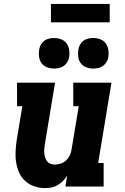

<svg xmlns="http://www.w3.org/2000/svg" viewBox="-20 -952 640 980"><path d="M210 8Q182 8 155.5 -1Q129 -10 109 -28Q89 -46 78 -70.5Q67 -95 62.5 -122Q58 -149 59.5 -178Q61 -207 65 -235L94 -410H67V-530H261L209 -216Q207 -204 206 -192.5Q205 -181 206 -169.5Q207 -158 210.5 -147.5Q214 -137 220.5 -128.5Q227 -120 237.5 -116Q248 -112 260 -112Q275 -112 290 -117Q305 -122 317 -133Q329 -144 336 -158.5Q343 -173 345 -188L382 -410H354V-530H549L481 -120H509V0H314L323 -56Q314 -41 301.5 -28.5Q289 -16 274 -7Q259 2 242.5 5Q226 8 210 8ZM456 -602Q438 -602 420.5 -608.5Q403 -615 392.5 -629Q382 -643 379.5 -661.5Q377 -680 380 -699Q382 -712 388.5 -724Q395 -736 406 -744Q417 -752 430 -755Q443 -758 456 -758Q475 -758 492 -751.5Q509 -745 519.5 -731Q530 -717 533 -698.5Q536 -680 533 -661Q531 -648 524 -636Q517 -624 506 -616Q495 -608 482 -605Q469 -602 456 -602ZM256 -602Q238 -602 220.5 -608.5Q203 -615 192.5 -629Q182 -643 179.5 -661.5Q177 -680 180 -699Q182 -712 188.5 -724Q195 -736 206 -744Q217 -752 230 -755Q243 -758 256 -758Q275 -758 292 -751.5Q309 -745 319.5 -731Q330 -717 333 -698.5Q336 -680 333 -661Q331 -648 324 -636Q317 -624 306 -616Q295 -608 282 -605Q269 -602 256 -602ZM240 -838V-932H540V-838Z"/></svg>

Font: Iosevka Slab HvExObl
Style: Regular
Weight: 900
Width: 7
Italic angle: -9°
Monospace: yes
Designer: Belleve Invis
Foundry: Belleve Invis
Version: Version 11.1.1; ttfautohint (v1.8.3)